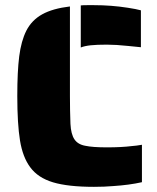

<svg xmlns="http://www.w3.org/2000/svg" viewBox="-20 -716 608 744"><path d="M293 -695Q301 -696 318 -696H344Q411 -696 475 -686Q508 -681 526 -676V-533Q511 -534 476 -538Q429 -543 394 -543Q355 -543 331.5 -540.5Q308 -538 293 -532ZM97 -68Q68 -107 57.5 -171.5Q47 -236 47 -344Q47 -439 54.5 -498Q62 -557 82 -597Q103 -638 143.5 -660.5Q184 -683 251 -691V-344Q251 -288 253 -236Q255 -196 268.5 -176Q282 -156 311 -151Q339 -145 394 -145Q451 -145 491 -150Q507 -151 530 -155V-10Q481 1 419 5Q385 8 344 8Q244 8 185.5 -9.5Q127 -27 97 -68Z"/></svg>

Font: Saira Stencil One
Style: Regular
Weight: 400
Designer: Hector Gatti with collaboration of the Omnibus-Type team
Foundry: Omnibus-Type
Version: Version 1.004